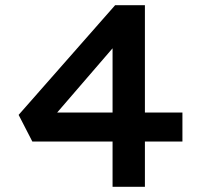

<svg xmlns="http://www.w3.org/2000/svg" viewBox="-20 -722 776 742"><path d="M415 0V-621L488 -620L162 -242L154 -287H685V-175H105L52 -278L425 -702H540V0Z"/></svg>

Font: Lexend Mega Medium
Style: Regular
Weight: 500
Version: Version 1.007